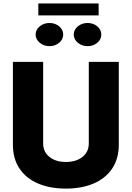

<svg xmlns="http://www.w3.org/2000/svg" viewBox="-20 -1087 765 1116"><path d="M496.1 -727.3H670.5V-246.8Q670.5 -164.1 631.7 -106.9Q593 -49.7 523.8 -20.2Q454.5 9.2 362.9 9.2Q271 9.2 201.5 -20.2Q132.1 -49.7 93.6 -106.9Q55 -164.1 55 -246.8V-727.3H230.8V-253.6Q230.8 -204.2 267.4 -174.9Q304 -145.6 362.9 -145.6Q422.6 -145.6 459.3 -174.9Q496.1 -204.2 496.1 -253.6ZM267.8 -818.7Q234.4 -818.7 210.8 -838.6Q187.1 -858.4 187.1 -885.9Q187.1 -914.1 210.8 -933.8Q234.4 -953.4 267.8 -953.4Q300.8 -953.4 324 -933.8Q347.3 -914.1 347.3 -885.9Q347.3 -858.4 324 -838.6Q300.8 -818.7 267.8 -818.7ZM489.3 -818.7Q456 -818.7 432.4 -838.6Q408.7 -858.4 408.7 -885.9Q408.7 -914.1 432.4 -933.8Q456 -953.4 489.3 -953.4Q522.4 -953.4 545.6 -933.8Q568.9 -914.1 568.9 -885.9Q568.9 -858.4 545.6 -838.6Q522.4 -818.7 489.3 -818.7ZM553.3 -1067V-997.6H202.8V-1067Z"/></svg>

Font: Inter UI Extra Bold
Style: Regular
Weight: 800
Designer: Rasmus Andersson
Foundry: rsms
Version: 3.2;8d6f07862